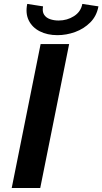

<svg xmlns="http://www.w3.org/2000/svg" viewBox="-20 -940 512 960"><path d="M38.6 0 183.1 -719.7H325.7L181.2 0ZM267.1 -764.2Q216.8 -764.2 179 -783.4Q141.1 -802.7 123.8 -837.9Q106.4 -873 116.2 -920.4L195.3 -908.2Q190.4 -882.3 200.4 -866.7Q210.4 -851.1 230.2 -844.2Q250 -837.4 272.9 -837.4Q315.9 -837.4 350.1 -859.4Q384.3 -881.3 391.6 -920.4L472.2 -908.2Q463.4 -859.9 431.4 -827.9Q399.4 -795.9 355.7 -780Q312 -764.2 267.1 -764.2Z"/></svg>

Font: Reddit Sans
Style: Bold Italic
Weight: 700
Italic angle: -11.25°
Designer: Stephen Hutchings
Version: Version 1.013